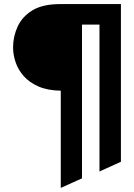

<svg xmlns="http://www.w3.org/2000/svg" viewBox="-20 -720 656 940"><path d="M277.5 200V-276Q213.5 -277 168.8 -296.5Q124 -316 96.5 -347Q69 -378 56.5 -415Q44 -452 44 -488Q44 -540.5 66 -589.2Q88 -638 138.2 -669Q188.5 -700 274.5 -700H572V72L467 119.5V-599.5H381.5V153Z"/></svg>

Font: Overpass Mono SemiBold
Style: Regular
Weight: 600
Monospace: yes
Designer: Delve Withrington, Dave Bailey
Foundry: Delve Fonts LLC
Version: Version 4.000